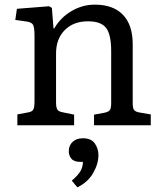

<svg xmlns="http://www.w3.org/2000/svg" viewBox="-20 -541 702 829"><path d="M55 0V-47L103 -56Q119 -59 124 -68.5Q129 -78 129 -104V-386Q129 -422 123 -433.5Q117 -445 95 -448L46 -455L53 -503L192 -514L204 -507L211 -418H214Q241 -465 288.5 -493Q336 -521 389 -521Q469 -521 511 -477Q553 -433 553 -350V-96Q553 -74 559 -66Q565 -58 584 -55L631 -47V0H386V-46L430 -54Q449 -58 454.5 -66Q460 -74 460 -96V-321Q460 -392 438 -420.5Q416 -449 360 -449Q297 -449 259.5 -411Q222 -373 222 -310V-100Q222 -78 227 -69Q232 -60 247 -57L300 -46V0ZM314 268 290 239Q320 213 329 195Q338 177 338 158H328Q300 158 288.5 144.5Q277 131 277 112Q277 87 293.5 71.5Q310 56 338 56Q374 56 389.5 78.5Q405 101 405 128Q405 167 382 206.5Q359 246 314 268Z"/></svg>

Font: Literata 12pt
Style: Regular
Weight: 400
Designer: Latin by Veronika Burian and Jose Scaglione. Greek by Irene Vlachou. Cyrillic by Vera Evstafieva.
Foundry: TypeTogether
Version: Version 3.002